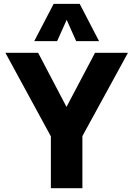

<svg xmlns="http://www.w3.org/2000/svg" viewBox="-20 -988 700 1008"><path d="M247.1 0V-272L8.3 -710.9H180.2L329.1 -426.8L479 -710.9H651.9L412.6 -273.4V0ZM159.7 -772 261.7 -967.8H398.4L500 -772H379.9L330.1 -883.8L279.8 -772Z"/></svg>

Font: Comme
Style: Bold
Weight: 700
Version: Version 1.000;gftools[0.9.27]